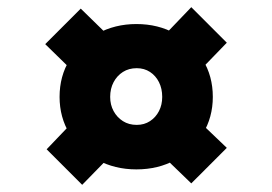

<svg xmlns="http://www.w3.org/2000/svg" viewBox="-20 -575 757 535"><path d="M360 -103Q300 -103 251 -129.5Q202 -156 174 -202Q146 -248 146 -305Q146 -363 174 -408.5Q202 -454 251 -481Q300 -508 360 -508Q421 -508 469 -481Q517 -454 545 -408.5Q573 -363 573 -305Q573 -248 545 -202Q517 -156 469 -129.5Q421 -103 360 -103ZM209 -60 110 -159 196 -249 294 -147ZM190 -370 106 -452 205 -551 291 -467ZM361 -227Q382 -227 398 -237.5Q414 -248 423 -265.5Q432 -283 432 -305Q432 -328 423 -346Q414 -364 398 -374.5Q382 -385 361 -385Q339 -385 322.5 -374.5Q306 -364 296.5 -346Q287 -328 287 -305Q287 -283 296.5 -265.5Q306 -248 322.5 -237.5Q339 -227 361 -227ZM513 -64 425 -149 522 -249 612 -163ZM521 -362 422 -460 513 -555 612 -456Z"/></svg>

Font: Lexend Giga
Style: Bold
Weight: 700
Version: Version 1.007